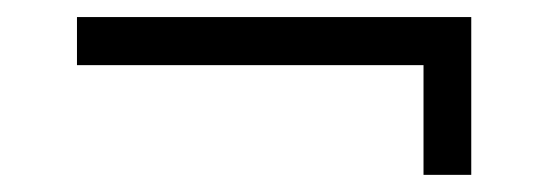

<svg xmlns="http://www.w3.org/2000/svg" viewBox="-20 -348 640 224"><path d="M69.8 -272V-328.1H529.8V-144H474.1V-272Z"/></svg>

Font: Kreadon Light
Style: Regular
Weight: 300
Designer: kohakuno
Foundry: StudioGnu
Version: Version 1.000;Glyphs 3.1.2 (3151)